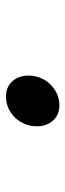

<svg xmlns="http://www.w3.org/2000/svg" viewBox="191 -665 218 640"><g transform="rotate(-90 300.0 -345.0)"><path d="M269 -256Q237 -256 218 -277.5Q199 -299 199 -331Q199 -352 206.5 -370.5Q214 -389 227 -403Q240 -417 258.5 -425.5Q277 -434 298 -434Q330 -434 349 -413Q368 -392 368 -359Q368 -338 360.5 -319.5Q353 -301 339.5 -287Q326 -273 308 -264.5Q290 -256 269 -256Z"/></g></svg>

Font: Source Code Pro Medium
Style: Italic
Weight: 500
Italic angle: -11°
Monospace: yes
Designer: Paul D. Hunt, Teo Tuominen
Foundry: Adobe Systems Incorporated
Version: Version 1.050;PS 1.000;hotconv 16.6.51;makeotf.lib2.5.65220